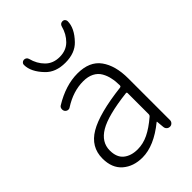

<svg xmlns="http://www.w3.org/2000/svg" viewBox="-235 -902 1018 1018"><g transform="rotate(-45 273.5 -393.0)"><path d="M217.8 12.7Q150.4 12.7 106.9 -24.9Q63.5 -62.5 63.5 -133.8Q63.5 -220.7 142.1 -267.1Q220.7 -313.5 395.5 -334Q403.3 -335 403.3 -343.8Q403.3 -374 397.5 -399.4Q392.6 -424.8 379.4 -447.8Q366.2 -470.7 341.3 -483.4Q316.4 -496.1 281.2 -496.1Q206.1 -496.1 132.8 -449.2Q125 -443.4 115.2 -445.3Q105.5 -447.3 99.6 -456.1Q94.7 -464.8 96.7 -475.1Q98.6 -485.4 107.4 -490.2Q200.2 -546.9 289.1 -546.9Q378.9 -546.9 419.9 -490.2Q460.9 -433.6 460.9 -337.9V-24.4Q460.9 -14.6 453.6 -7.3Q446.3 0 436.5 0Q425.8 0 418.5 -6.8Q411.1 -13.7 410.2 -24.4L406.2 -67.4Q406.2 -68.4 405.3 -68.4Q404.3 -68.4 403.3 -67.4Q304.7 12.7 217.8 12.7ZM230.5 -36.1Q271.5 -36.1 311 -55.2Q350.6 -74.2 397.5 -114.3Q403.3 -119.1 403.3 -126V-285.2Q403.3 -292 395.5 -291Q246.1 -273.4 183.6 -236.3Q121.1 -199.2 121.1 -136.7Q121.1 -85 151.4 -60.5Q181.6 -36.1 230.5 -36.1ZM284.2 -631.8Q211.9 -631.8 171.9 -673.8Q120.1 -727.5 120.1 -779.3Q120.1 -786.1 124 -791Q129.9 -797.9 137.7 -798.8Q139.6 -798.8 141.6 -798.8Q147.5 -798.8 153.3 -794.9Q160.2 -790 162.1 -782.2Q173.8 -736.3 204.6 -705.6Q235.4 -674.8 284.2 -674.8Q333 -674.8 363.8 -705.6Q394.5 -736.3 406.2 -781.2Q408.2 -790 415 -794.9Q420.9 -798.8 427.7 -798.8Q428.7 -798.8 430.7 -798.8Q439.5 -797.9 444.3 -791Q448.2 -785.2 448.2 -779.3Q448.2 -727.5 396.5 -673.8Q356.4 -631.8 284.2 -631.8Z"/></g></svg>

Font: irohamaru Light
Style: Regular
Weight: 200
Designer: [Source Han Sans]
Ryoko NISHIZUKA  (kana & ideographs); Paul D. Hunt (Latin, Greek & Cyrillic); Wenlong ZHANG  (bopomofo
Version: Version 1.01